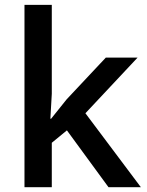

<svg xmlns="http://www.w3.org/2000/svg" viewBox="-20 -780 612 800"><path d="M192.9 -285.2 257.8 -366.2 420.9 -540H553.2L335.9 -308.1L566.9 0H432.1L258.8 -236.8L195.8 -185.1V0H82V-759.8H195.8V-389.2L189.9 -285.2Z"/></svg>

Font: f2_52653          
Style: Regular
Weight: 600
Foundry: Ascender Corporation
Version: Version 1.10